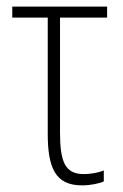

<svg xmlns="http://www.w3.org/2000/svg" viewBox="-20 -549 371 579"><path d="M227 10C254 10 281 4 293 -2V-35C276 -28 252 -24 233 -24C176 -24 161 -61 161 -150V-496H303V-529H17V-496H124V-145C124 -43 147 10 227 10Z"/></svg>

Font: Noto Sans Condensed ExtraLight
Style: Regular
Weight: 200
Width: 3
Designer: Monotype Design Team
Foundry: Monotype Imaging Inc.
Version: Version 2.013